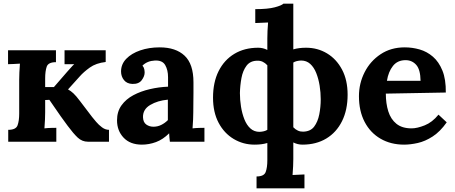

<svg xmlns="http://www.w3.org/2000/svg" viewBox="-20 -775 2490 1050"><path d="M25 0V-65Q67 -65 76 -89.5Q85 -114 85 -154V-339Q85 -353 86 -379Q87 -405 89 -427Q73 -426 54 -425Q35 -424 24 -424V-500H286V-435Q244 -435 235.5 -410.5Q227 -386 227 -346V-299H275L347 -382Q360 -396 368.5 -406Q377 -416 386 -424H333V-500H558V-436Q505 -430 471 -405.5Q437 -381 416 -357L352 -286Q367 -278 381.5 -264.5Q396 -251 417 -223L484 -135Q492 -125 506 -108.5Q520 -92 538 -78.5Q556 -65 576 -65V0H461Q429 0 405 -22.5Q381 -45 350 -87Q332 -111 312.5 -138.5Q293 -166 276.5 -190.5Q260 -215 250 -229L227 -228V-161Q227 -147 226 -121.5Q225 -96 223 -73Q239 -75 258 -75.5Q277 -76 288 -76V0Z M909 0Q907 -14 906.5 -23.5Q906 -33 905 -46Q871 -12 833 2Q795 16 756 16Q692 16 656 -22Q620 -60 620 -117Q620 -165 644.5 -199Q669 -233 709.5 -254.5Q750 -276 799.5 -287.5Q849 -299 899 -301V-353Q899 -392 883.5 -419Q868 -446 827 -444Q785 -442 759 -416Q767 -407 769 -396.5Q771 -386 771 -378Q771 -358 755 -336.5Q739 -315 704 -316Q674 -317 658 -337Q642 -357 642 -384Q642 -424 670.5 -453.5Q699 -483 747 -499.5Q795 -516 853 -516Q941 -516 989.5 -470.5Q1038 -425 1038 -325Q1038 -291 1038 -267Q1038 -243 1037.5 -219Q1037 -195 1037 -161Q1037 -147 1036 -121.5Q1035 -96 1033 -73Q1050 -75 1069 -75.5Q1088 -76 1098 -76V0ZM898 -230Q842 -225 801.5 -201Q761 -177 762 -134Q763 -106 780 -94Q797 -82 819 -82Q842 -82 862 -92Q882 -102 898 -118Z M1372 16Q1310 16 1258 -15Q1206 -46 1175.5 -103.5Q1145 -161 1145 -241Q1145 -325 1175.5 -386Q1206 -447 1261.5 -480.5Q1317 -514 1392 -514Q1418 -514 1442 -502V-565Q1442 -583 1443 -606.5Q1444 -630 1446 -652L1376 -649V-725Q1445 -725 1482.5 -735Q1520 -745 1530 -755H1584V-505Q1614 -514 1654 -514Q1717 -514 1768.5 -483Q1820 -452 1850.5 -394.5Q1881 -337 1881 -257Q1881 -174 1850.5 -112.5Q1820 -51 1764.5 -17.5Q1709 16 1634 16Q1608 16 1584 4V95Q1584 109 1583 134Q1582 159 1580 182L1645 179V255H1383V190Q1424 190 1433 165.5Q1442 141 1442 102V7Q1425 12 1408 14Q1391 16 1372 16ZM1627 -444Q1600 -443 1584 -433V-79Q1608 -54 1638 -55Q1678 -56 1698 -82.5Q1718 -109 1726 -149.5Q1734 -190 1734 -232Q1734 -269 1728 -306.5Q1722 -344 1709.5 -375.5Q1697 -407 1676.5 -425.5Q1656 -444 1627 -444ZM1292 -266Q1292 -229 1298 -191.5Q1304 -154 1316.5 -122.5Q1329 -91 1349.5 -72.5Q1370 -54 1399 -54Q1426 -55 1442 -65V-418Q1418 -444 1388 -443Q1349 -443 1328.5 -416Q1308 -389 1300.5 -348.5Q1293 -308 1292 -266Z M2190 16Q2117 16 2061 -16.5Q2005 -49 1974 -108.5Q1943 -168 1943 -249Q1943 -319 1974 -380Q2005 -441 2061.5 -478.5Q2118 -516 2193 -516Q2235 -516 2275 -504.5Q2315 -493 2347.5 -465Q2380 -437 2399.5 -389Q2419 -341 2418 -269L2090 -263Q2090 -209 2103.5 -166Q2117 -123 2148 -98Q2179 -73 2231 -73Q2261 -73 2302.5 -89.5Q2344 -106 2378 -148L2423 -106Q2387 -55 2346 -28.5Q2305 -2 2264.5 7Q2224 16 2190 16ZM2096 -333H2280Q2279 -395 2256 -420.5Q2233 -446 2198 -446Q2154 -446 2129 -414.5Q2104 -383 2096 -333Z"/></svg>

Font: Lora
Style: Bold
Weight: 700
Designer: Olga Karpushina, Alexei Vanyashin (Cyrillic)
Foundry: Cyreal
Version: Version 3.006; ttfautohint (v1.8.4.7-5d5b);gftools[0.9.30]